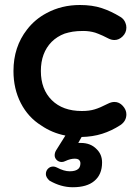

<svg xmlns="http://www.w3.org/2000/svg" viewBox="-20 -540 561 787"><path d="M498 -71.3Q498 -43.9 473.6 -27.3Q437.5 -3.9 398.9 8.3Q360.4 20.5 314.5 21.5L300.8 45.9Q305.7 45.9 311.5 45.9Q351.6 45.9 376 71.3Q398.4 92.8 398.4 126Q398.4 175.8 366.2 202.1Q335.9 227.5 278.3 227.5Q229.5 227.5 182.6 200.2Q168 186.5 168 173.8Q168 160.2 176.8 151.4Q185.5 142.6 198.2 142.6Q205.1 142.6 212.9 146.5Q242.2 162.1 265.6 162.1Q291 162.1 301.8 151.4Q309.6 143.6 309.6 128.9Q309.6 121.1 303.7 115.2Q297.9 110.4 286.1 110.4Q268.6 110.4 248 120.1Q240.2 124 233.4 124Q220.7 124 212.4 115.7Q204.1 107.4 204.1 96.7Q204.1 85.9 210 76.2L248 15.6Q193.4 4.9 149.4 -25.4Q95.7 -58.6 65.4 -117.2Q35.2 -175.8 35.2 -249Q35.2 -347.7 90.8 -418.9Q123 -460.9 170.9 -486.3Q232.4 -519.5 307.6 -519.5Q358.4 -519.5 397 -506.8Q435.5 -494.1 473.6 -470.7Q488.3 -461.9 494.1 -446.3Q498 -437.5 498 -426.8Q498 -406.2 482.9 -391.1Q467.8 -376 449.2 -376Q436.5 -376 424.3 -382.3Q412.1 -388.7 401.4 -393.6Q381.8 -402.3 370.1 -406.2Q346.7 -413.1 321.3 -413.1Q295.9 -413.1 278.3 -410.2Q260.7 -407.2 245.1 -402.3Q213.9 -390.6 191.4 -368.2Q147.5 -323.2 147.5 -249Q147.5 -173.8 192.4 -129.4Q237.3 -85 315.4 -85Q346.7 -85 368.2 -91.8Q388.7 -97.7 422.9 -115.2Q436.5 -122.1 449.2 -122.1Q468.8 -122.1 483.4 -106Q498 -89.8 498 -71.3Z"/></svg>

Font: FakePearl
Style: SemiBold
Weight: 400
Version: Version 1.2